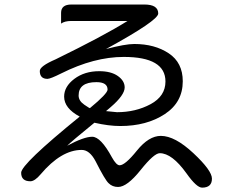

<svg xmlns="http://www.w3.org/2000/svg" viewBox="-20 -776 1040 855"><path d="M335 -256.8Q265.6 -293.9 265.6 -345.7Q265.6 -390.6 311 -424.8Q356.4 -459 421.9 -459Q474.6 -459 504.9 -437.5Q535.2 -416 535.2 -386.7Q535.2 -352.5 472.7 -298.8L452.1 -281.2L501 -276.4Q584 -276.4 650.4 -312Q716.8 -347.7 716.8 -413.1Q716.8 -522.5 531.2 -522.5Q399.4 -522.5 252.9 -449.2Q204.1 -424.8 191.4 -424.8Q157.2 -424.8 157.2 -460Q157.2 -481.4 227.5 -511.7Q441.4 -616.2 547.9 -682.6H297.9Q267.6 -682.6 252 -670.9Q252 -682.6 252 -718.8Q252 -755.9 297.9 -755.9H623Q684.6 -755.9 684.6 -715.8Q684.6 -684.6 452.1 -557.6Q537.1 -580.1 578.1 -580.1Q668.9 -580.1 731.4 -538.6Q793.9 -497.1 793.9 -414.1Q793.9 -320.3 713.4 -267.6Q632.8 -214.8 515.6 -214.8Q463.9 -214.8 400.4 -229.5Q294.9 -143.6 279.3 -127Q353.5 -167 390.6 -167Q428.7 -167 478.5 -75.2Q498 -40 512.7 -40Q537.1 -40 589.8 -105.5Q642.6 -170.9 696.3 -170.9Q758.8 -170.9 841.3 -93.8Q923.8 -16.6 923.8 19.5Q923.8 59.6 879.9 59.6Q855.5 59.6 810.5 -3.9Q746.1 -93.8 691.4 -93.8Q666 -93.8 606 -18.6Q545.9 56.6 505.9 56.6Q480.5 56.6 463.9 40Q448.2 26.4 405.3 -58.6Q378.9 -108.4 343.8 -108.4Q252.9 -108.4 161.1 0Q134.8 31.2 115.2 31.2Q74.2 31.2 74.2 -6.8Q74.2 -44.9 335 -256.8ZM380.9 -294.9Q459 -359.4 459 -377Q459 -410.2 409.2 -410.2Q330.1 -410.2 330.1 -350.6Q330.1 -327.1 355.5 -309.6Q380.9 -292 380.9 -294.9Z"/></svg>

Font: YuPearl-Regular
Style: Regular
Weight: 400
Designer: Max Yao
Foundry: Max-Everyday
Version: Version 1.011; ttfautohint (v1.8.3)